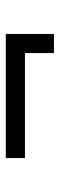

<svg xmlns="http://www.w3.org/2000/svg" viewBox="208 -572 206 662"><g transform="rotate(-90 311.0 -241.0)"><path d="M97 -324V-258H459V-158H525V-324H97Z"/></g></svg>

Font: Maven Pro
Style: Regular
Weight: 400
Designer: Joe Prince
Foundry: Joe Prince
Version: Version 1.003